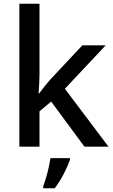

<svg xmlns="http://www.w3.org/2000/svg" viewBox="-20 -780 603 1021"><path d="M190 -382Q190 -361 188.5 -333.5Q187 -306 185 -283H188Q199 -298 218.5 -322.5Q238 -347 253 -363L418 -539H542L325 -308L557 0H429L252 -240L190 -188V0H83V-760H190ZM352 70Q342 99 320 142.5Q298 186 271 221H210V209Q217 191 225 164.5Q233 138 239 110Q245 82 248 61H352Z"/></svg>

Font: Noto Kufi Arabic Medium
Style: Regular
Weight: 500
Designer: Monotype Design Team, David Williams, Khaled Hosny
Foundry: Google LLC
Version: Version 2.109; ttfautohint (v1.8.4.7-5d5b)